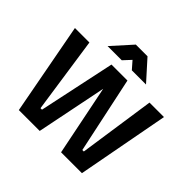

<svg xmlns="http://www.w3.org/2000/svg" viewBox="-215 -1137 1360 1360"><g transform="rotate(45 465.0 -457.0)"><path d="M19 -692 149 0H358L465 -529L572 0H781L911 -692H766L682 -118H667L545 -692H385L263 -118H248L164 -692ZM273 -765H415L467 -821L516 -765H658L524 -914H407Z"/></g></svg>

Font: RazerF5
Style: Bold
Weight: 700
Foundry: Razer Inc.
Version: Version 1.000;PS 001.001;hotconv 1.0.56